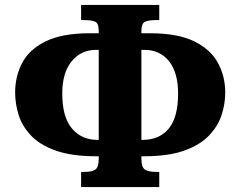

<svg xmlns="http://www.w3.org/2000/svg" viewBox="-20 -744 969 774"><path d="M307 10V-51H320Q351 -51 364.5 -60.5Q378 -70 378 -104V-114H369Q269 -114 204.5 -137Q140 -160 104.5 -198Q69 -236 55 -281Q41 -326 41 -371Q41 -436 69.5 -490.5Q98 -545 164.5 -577.5Q231 -610 343 -610H378V-620Q378 -649 364.5 -656Q351 -663 320 -663H307V-724H622V-663H609Q578 -663 564 -656Q550 -649 550 -620V-610H583Q696 -610 762.5 -577.5Q829 -545 858.5 -490.5Q888 -436 888 -371Q888 -326 873.5 -281Q859 -236 823 -198Q787 -160 723 -137Q659 -114 559 -114H550V-104Q550 -70 564 -60.5Q578 -51 609 -51H622V10ZM378 -180V-543H367Q307 -543 269 -497Q231 -451 231 -367Q231 -272 270 -226Q309 -180 374 -180ZM550 -180H554Q623 -180 660.5 -226Q698 -272 698 -367Q698 -451 661.5 -497Q625 -543 562 -543H550Z"/></svg>

Font: Noto Serif SemiCondensed Black
Style: Regular
Weight: 900
Width: 4
Designer: Monotype Design Team
Foundry: Monotype Imaging Inc.
Version: Version 2.014; ttfautohint (v1.8.4.7-5d5b)